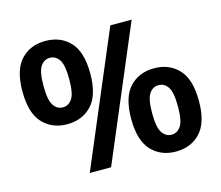

<svg xmlns="http://www.w3.org/2000/svg" viewBox="-106 -889 1194 1035"><g transform="rotate(-15 491.0 -371.0)"><path d="M226.5 -285Q142.5 -285 90 -341Q37.5 -397 37.5 -517.5Q37.5 -638 89.8 -693.8Q142 -749.5 226.5 -749.5Q311.5 -749.5 363.8 -693.8Q416 -638 416 -517.5Q416 -397 363.5 -341Q311 -285 226.5 -285ZM274.5 0 587.5 -740H706.5L393.5 0ZM226.5 -379Q258.5 -379 278.5 -408.2Q298.5 -437.5 298.5 -517Q298.5 -597.5 278.5 -626.5Q258.5 -655.5 226.5 -655.5Q195 -655.5 175 -626.5Q155 -597.5 155 -518Q155 -438 175 -408.5Q195 -379 226.5 -379ZM754.5 9Q670 9 617.8 -47Q565.5 -103 565.5 -223.5Q565.5 -344 617.8 -399.8Q670 -455.5 754.5 -455.5Q839 -455.5 891.2 -399.8Q943.5 -344 943.5 -223.5Q943.5 -103 891.2 -47Q839 9 754.5 9ZM754.5 -85Q786.5 -85 806.5 -114.2Q826.5 -143.5 826.5 -223Q826.5 -303.5 806.5 -332.5Q786.5 -361.5 754.5 -361.5Q723 -361.5 702.8 -332.5Q682.5 -303.5 682.5 -224Q682.5 -144 702.8 -114.5Q723 -85 754.5 -85Z"/></g></svg>

Font: Encode Sans Semi Condensed
Style: Bold
Weight: 700
Width: 4
Designer: Multiple Designers
Foundry: Impallari Type
Version: Version 3.000; ttfautohint (v1.8.3) -l 8 -r 50 -G 200 -x 14 